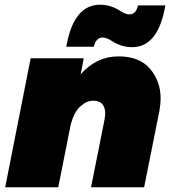

<svg xmlns="http://www.w3.org/2000/svg" viewBox="-20 -794 726 814"><path d="M540 -594Q494 -594 453 -621Q431 -635 415 -635Q387 -635 378 -596H261Q292 -774 404 -774Q450 -774 491 -747Q513 -733 528 -733Q557 -733 565 -771H681Q651 -594 540 -594ZM591 0H366L424 -291L426 -312Q426 -367 375 -367Q347 -367 320.8 -343.2Q294.5 -319.5 280 -267L227 0H2L110 -547H335L322 -479Q389 -555 483 -555Q571 -555 616 -502.5Q661 -450 661 -376Q661 -355 656 -325Z"/></svg>

Font: Argentum Sans Black
Style: Italic
Weight: 900
Italic angle: -11°
Designer: Julieta Ulanovsky (font), Cristiano Sobral (main changes and remaster)
Foundry: Julieta Ulanovsky (font), Cristiano Sobral (main changes and remaster)
Version: Version 2.007;June 15, 2022;FontCreator 14.0.0.2814 64-bit; 